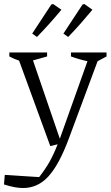

<svg xmlns="http://www.w3.org/2000/svg" viewBox="-55 -745 556 966"><path d="M-35 183 -31 135 142 146Q174 105 194.5 68.5Q215 32 235 -19L198 -10L41 -440Q16 -448 -8 -461V-481H182V-461L111 -441L246 -47Q248 -54 251 -61L385 -437Q343 -446 302 -461V-481H481V-461L436 -437L291 -47Q243 82 189.5 141.5Q136 201 61 201Q20 201 -35 183ZM107 -576 203 -722 212 -725 254 -696Q225 -661 194 -626.5Q163 -592 131 -559ZM264 -576 360 -722 369 -725 410 -696Q381 -661 350.5 -626.5Q320 -592 288 -559Z"/></svg>

Font: Piazzolla Light
Style: Regular
Weight: 300
Designer: Juan Pablo del Peral
Foundry: Huerta Tipografica
Version: Version 1.330